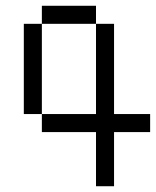

<svg xmlns="http://www.w3.org/2000/svg" viewBox="-20 -520 540 665"><path d="M500 -62.5V-125H375V-437.5H312.5V-125H125V-62.5H312.5V125H375V-62.5ZM125 -125V-437.5H62.5V-125ZM125 -437.5H312.5V-500H125Z"/></svg>

Font: BFUnifontExMono
Style: Regular
Weight: 500
Version: Version 15.0.06